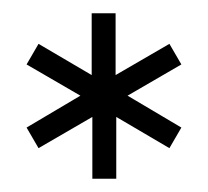

<svg xmlns="http://www.w3.org/2000/svg" viewBox="-20 -620 313 289"><path d="M38 -554 118 -507V-600H154V-507L235 -554L253 -523L172 -476L253 -428L235 -397L155 -444V-351H119V-444L38 -397L20 -428L101 -476L20 -523Z"/></svg>

Font: Karantina Light
Style: Regular
Weight: 300
Designer: Rony Koch
Foundry: Rony Koch
Version: Version 1.000; ttfautohint (v1.8.3)